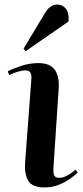

<svg xmlns="http://www.w3.org/2000/svg" viewBox="-20 -806 365 840"><path d="M117 -458Q119 -479 113 -488.5Q107 -498 91 -498Q65 -498 20 -478L14 -494Q35 -505 72 -517.5Q109 -530 148 -530Q198 -530 219 -501.5Q240 -473 237 -422L214 -75Q212 -50 217 -39Q222 -28 239 -28Q255 -28 274 -38Q293 -48 310 -64L320 -51Q309 -40 287.5 -24.5Q266 -9 237 2.5Q208 14 176 14Q119 14 102.5 -17Q86 -48 90 -97ZM178 -751Q188 -767 200.5 -776.5Q213 -786 231 -786Q254 -786 268.5 -767.5Q283 -749 280 -712L92 -582L83 -593Z"/></svg>

Font: Literata 72pt SemiBold
Style: Italic
Weight: 600
Italic angle: -2°
Designer: Latin by Veronika Burian and Jose Scaglione. Greek by Irene Vlachou. Cyrillic by Vera Evstafieva
Foundry: TypeTogether
Version: Version 3.002